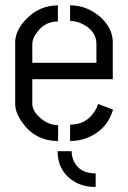

<svg xmlns="http://www.w3.org/2000/svg" viewBox="-20 -539 490 734"><path d="M345.7 175.8V124Q285.2 124 262.7 78.1Q253.9 60.5 253.9 39.1H200.2Q200.2 107.4 251 146.5Q289.1 175.8 345.7 175.8ZM38.1 -141.6V-378.9Q39.1 -423.8 81.1 -466.8Q129.9 -517.6 201.2 -518.6V-457Q149.4 -457 118.2 -411.1Q103.5 -389.6 103.5 -371.1V-298.8H348.6V-371.1Q348.6 -418 300.8 -444.3Q275.4 -459 248 -459V-518.6Q314.5 -518.6 367.2 -470.7Q410.2 -429.7 411.1 -379.9V-236.3H103.5V-141.6Q103.5 -113.3 137.7 -85Q168 -60.5 202.1 -60.5V0Q115.2 0 64.5 -71.3Q38.1 -109.4 38.1 -141.6ZM248 0V-62.5Q309.6 -62.5 341.8 -113.3Q351.6 -127.9 354.5 -141.6L412.1 -120.1Q392.6 -50.8 328.1 -18.6Q291 0 248 0Z"/></svg>

Font: Post No Bills Colombo
Style: Medium
Weight: 600
Designer: Kosala Senevirathne, Siva Puranthara, Lasantha Premarathna, Tharique Azeez
Foundry: Mooniak
Version: Version 1.220 ; ttfautohint (v1.5)